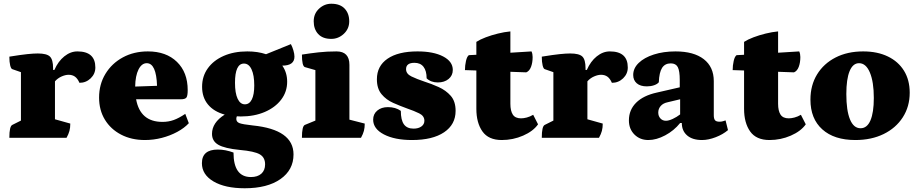

<svg xmlns="http://www.w3.org/2000/svg" viewBox="-20 -737 4921 1027"><path d="M30 0Q30 -62 46 -69L92 -92V-351L46 -367Q39 -369 34.5 -387Q30 -405 30 -434Q92 -444 126 -447.5Q160 -451 182 -451Q230 -451 247 -434.5Q264 -418 264 -372V-363H271Q291 -409 324 -435.5Q357 -462 394 -462Q490 -462 490 -376Q490 -342 465 -318Q440 -294 405 -294Q395 -317 381 -327Q367 -337 347 -337Q330 -337 309.5 -328Q289 -319 274 -302V-99L356 -76Q356 -54 351.5 -37Q347 -20 336 0Z M755 12Q683 12 627.5 -17Q572 -46 541 -97Q510 -148 510 -215Q510 -286 544 -342Q578 -398 637 -430Q696 -462 771 -462Q869 -462 926.5 -406Q984 -350 984 -255Q984 -224 977 -215Q970 -206 947 -206H708Q730 -85 849 -85Q881 -85 909 -95Q937 -105 971 -128L990 -78Q966 -52 928 -31.5Q890 -11 845.5 0.5Q801 12 755 12ZM765 -399Q738 -399 721 -365.5Q704 -332 703 -274L820 -278Q816 -399 765 -399Z M1267 -114Q1256 -114 1247 -115Q1244 -108 1244 -101Q1244 -85 1260.5 -78.5Q1277 -72 1332 -66Q1550 -44 1550 89Q1550 172 1480 221Q1410 270 1289 270Q1184 270 1122 233.5Q1060 197 1060 136Q1060 63 1145 63Q1186 63 1229 79Q1229 210 1322 210Q1358 210 1378 192Q1398 174 1398 142Q1398 105 1369.5 88.5Q1341 72 1263 65Q1182 57 1148 37.5Q1114 18 1114 -21Q1114 -81 1182 -124Q1124 -140 1092.5 -178Q1061 -216 1061 -273Q1061 -329 1091.5 -371.5Q1122 -414 1176.5 -438Q1231 -462 1303 -462Q1359 -462 1403 -447L1536 -501Q1544 -486 1549.5 -467Q1555 -448 1555 -434Q1555 -386 1490 -386Q1516 -349 1516 -300Q1516 -246 1484 -204Q1452 -162 1396 -138Q1340 -114 1267 -114ZM1290 -179Q1314 -179 1327 -205Q1340 -231 1340 -280Q1340 -335 1325.5 -366Q1311 -397 1285 -397Q1237 -397 1237 -294Q1237 -239 1251 -209Q1265 -179 1290 -179Z M1595 0Q1595 -63 1611 -69L1667 -92V-362L1611 -378Q1595 -383 1595 -445Q1639 -452 1683.5 -457Q1728 -462 1780 -462Q1849 -462 1849 -390V-97L1931 -76Q1931 -54 1926.5 -37Q1922 -20 1911 0ZM1752 -529Q1706 -529 1682 -555Q1658 -581 1658 -623Q1658 -664 1686.5 -690.5Q1715 -717 1752 -717Q1799 -717 1823.5 -691Q1848 -665 1848 -623Q1848 -583 1819 -556Q1790 -529 1752 -529Z M2184 12Q2091 12 2033.5 -18Q1976 -48 1976 -97Q1976 -127 1998 -145.5Q2020 -164 2055 -164Q2096 -164 2124 -144Q2124 -95 2140.5 -72Q2157 -49 2192 -49Q2218 -49 2234 -60.5Q2250 -72 2250 -91Q2250 -117 2222.5 -130.5Q2195 -144 2157 -157Q2121 -170 2083.5 -186.5Q2046 -203 2021 -233Q1996 -263 1996 -313Q1996 -384 2053 -423Q2110 -462 2213 -462Q2299 -462 2350.5 -435Q2402 -408 2402 -363Q2402 -333 2379.5 -314.5Q2357 -296 2322 -296Q2285 -296 2262 -318Q2262 -358 2245.5 -379.5Q2229 -401 2197 -401Q2152 -401 2152 -367Q2152 -342 2181 -328Q2210 -314 2249 -301Q2287 -289 2326 -271.5Q2365 -254 2391 -224.5Q2417 -195 2417 -144Q2417 -71 2355.5 -29.5Q2294 12 2184 12Z M2664 12Q2593 12 2560.5 -34Q2528 -80 2528 -155V-360L2467 -362Q2467 -387 2472.5 -411Q2478 -435 2488 -442L2528 -444V-513Q2548 -526 2578.5 -537.5Q2609 -549 2643.5 -557.5Q2678 -566 2710 -569V-455L2823 -462Q2829 -449 2829 -432Q2829 -402 2820.5 -379.5Q2812 -357 2795 -350L2710 -353V-182Q2710 -144 2723 -124Q2736 -104 2767 -104Q2781 -104 2798 -108.5Q2815 -113 2832 -123L2858 -72Q2832 -35 2778 -11.5Q2724 12 2664 12Z M2878 0Q2878 -62 2894 -69L2940 -92V-351L2894 -367Q2887 -369 2882.5 -387Q2878 -405 2878 -434Q2940 -444 2974 -447.5Q3008 -451 3030 -451Q3078 -451 3095 -434.5Q3112 -418 3112 -372V-363H3119Q3139 -409 3172 -435.5Q3205 -462 3242 -462Q3338 -462 3338 -376Q3338 -342 3313 -318Q3288 -294 3253 -294Q3243 -317 3229 -327Q3215 -337 3195 -337Q3178 -337 3157.5 -328Q3137 -319 3122 -302V-99L3204 -76Q3204 -54 3199.5 -37Q3195 -20 3184 0Z M3448 12Q3403 12 3373.5 -17.5Q3344 -47 3344 -93Q3344 -149 3382.5 -187.5Q3421 -226 3494 -242L3616 -270V-308Q3616 -358 3605.5 -378Q3595 -398 3568 -398Q3537 -398 3521.5 -374Q3506 -350 3504 -297Q3496 -287 3478.5 -281Q3461 -275 3440 -275Q3405 -275 3386 -291.5Q3367 -308 3367 -336Q3367 -372 3396.5 -400.5Q3426 -429 3477.5 -445.5Q3529 -462 3593 -462Q3691 -462 3744.5 -420.5Q3798 -379 3798 -303V-121Q3798 -102 3804.5 -94Q3811 -86 3829 -86Q3838 -86 3847 -88.5Q3856 -91 3861 -93L3874 -41Q3847 -18 3808 -3Q3769 12 3735 12Q3684 12 3655.5 -12.5Q3627 -37 3627 -79H3618Q3585 -38 3538 -13Q3491 12 3448 12ZM3542 -91Q3557 -91 3578.5 -101Q3600 -111 3618 -125V-206L3551 -190Q3527 -185 3514 -170Q3501 -155 3501 -135Q3501 -116 3512.5 -103.5Q3524 -91 3542 -91Z M4096 12Q4025 12 3992.5 -34Q3960 -80 3960 -155V-360L3899 -362Q3899 -387 3904.5 -411Q3910 -435 3920 -442L3960 -444V-513Q3980 -526 4010.5 -537.5Q4041 -549 4075.5 -557.5Q4110 -566 4142 -569V-455L4255 -462Q4261 -449 4261 -432Q4261 -402 4252.5 -379.5Q4244 -357 4227 -350L4142 -353V-182Q4142 -144 4155 -124Q4168 -104 4199 -104Q4213 -104 4230 -108.5Q4247 -113 4264 -123L4290 -72Q4264 -35 4210 -11.5Q4156 12 4096 12Z M4555 12Q4442 12 4378.5 -45Q4315 -102 4315 -204Q4315 -281 4350.5 -339Q4386 -397 4449.5 -429.5Q4513 -462 4597 -462Q4673 -462 4729 -435Q4785 -408 4815.5 -358.5Q4846 -309 4846 -241Q4846 -167 4809 -109.5Q4772 -52 4706.5 -20Q4641 12 4555 12ZM4583 -51Q4618 -51 4636 -93Q4654 -135 4654 -213Q4654 -299 4633 -349Q4612 -399 4575 -399Q4542 -399 4524.5 -356.5Q4507 -314 4507 -234Q4507 -146 4526.5 -98.5Q4546 -51 4583 -51Z"/></svg>

Font: Petrona Black
Style: Regular
Weight: 900
Designer: Ringo R. Seeber
Foundry: Ringo R. Seeber
Version: Version 2.001; ttfautohint (v1.8.3)